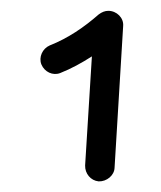

<svg xmlns="http://www.w3.org/2000/svg" viewBox="-20 -760 302 360"><path d="M165 -419.9C180.2 -419.4 194.3 -431.2 194.8 -445.3L210.9 -710.9C212.4 -726.6 198.7 -739.7 183.1 -739.7C176.8 -739.7 170.9 -737.3 165 -732.9C137.7 -709 107.9 -688.5 73.2 -674.8C59.6 -668.9 52.2 -652.8 57.6 -639.2C63.5 -625 79.1 -617.7 92.8 -623C113.8 -631.3 133.3 -642.1 152.3 -654.3L139.6 -449.7C139.2 -434.6 149.9 -421.4 165 -419.9Z"/></svg>

Font: Mikhak SemiBold
Style: Regular
Weight: 600
Designer: Amin Abedi
Version: Version 3.2